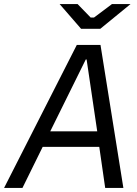

<svg xmlns="http://www.w3.org/2000/svg" viewBox="-60 -920 673 940"><path d="M-40 0H50L149 -201H426L455 0H544L432 -700H316ZM337 -779H431L579 -900H488L400 -834H384L320 -900H232ZM186 -277 360 -629H364L416 -277Z"/></svg>

Font: Fixel Text 20240404
Style: Italic
Weight: 400
Width: 4
Italic angle: -10°
Designer: AlfaBravo + MacPaw
Foundry: Kyrylo Tkachov, Marchela Mozhyna, Serhii Makarenko, Maria Weinstein, Zakhar Kryvoshyya
Version: Version 1.211;Glyphs 3.2 (3225)